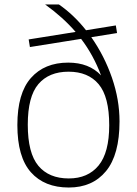

<svg xmlns="http://www.w3.org/2000/svg" viewBox="-20 -828 612 857"><path d="M513.5 -286.5Q513.5 -137.5 453.2 -64.2Q393 9 287 9Q178.5 9 118 -59Q57.5 -127 57.5 -270Q57.5 -411.5 118 -480Q178.5 -548.5 284.5 -548.5Q377.5 -548.5 431 -491.5Q397.5 -581.5 342 -654.5L113.5 -618L108 -652L317.5 -685.5Q261 -751 181.5 -808H243Q309.5 -762 364 -693L497 -714.5L502.5 -680.5L387.5 -662Q446 -578.5 479.8 -480.8Q513.5 -383 513.5 -286.5ZM467.5 -269Q467.5 -396 420.5 -452Q373.5 -508 286 -508Q198.5 -508 151.2 -452.5Q104 -397 104 -271.5Q104 -144.5 151.2 -88Q198.5 -31.5 287 -31.5Q372.5 -31.5 420 -89.2Q467.5 -147 467.5 -269Z"/></svg>

Font: Encode Sans Semi Expanded ExLight
Style: Regular
Weight: 275
Width: 6
Designer: Multiple Designers
Foundry: Impallari Type
Version: Version 2.000